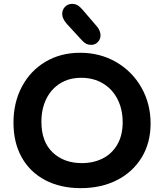

<svg xmlns="http://www.w3.org/2000/svg" viewBox="-20 -983 852 997"><path d="M50 -346Q50 -451 94 -533.5Q138 -616 216.5 -662.5Q295 -709 396 -709Q500 -709 583.5 -660.5Q667 -612 714.5 -528Q762 -444 762 -342Q762 -241 715.5 -165Q669 -89 587 -47.5Q505 -6 399 -6Q294 -6 215 -47.5Q136 -89 93 -165.5Q50 -242 50 -346ZM617 -348Q617 -415 590.5 -467.5Q564 -520 515 -549.5Q466 -579 402 -579Q338 -579 291.5 -549.5Q245 -520 220 -468.5Q195 -417 195 -351Q195 -247 253.5 -191.5Q312 -136 405 -136Q465 -136 513 -160Q561 -184 589 -232Q617 -280 617 -348ZM405 -774 326 -860Q303 -887 303 -910Q303 -933 318 -948Q333 -963 355 -963Q370 -963 383 -955.5Q396 -948 410 -931L483 -846Q492 -836 497 -823.5Q502 -811 502 -800Q502 -779 488 -764.5Q474 -750 453 -750Q439 -750 428 -755.5Q417 -761 405 -774Z"/></svg>

Font: Mali
Style: Bold
Weight: 700
Designer: Kitiyaporn Chalermlarp | Katatrad Aksorn Co.,Ltd.
Foundry: Cadson Demak Co.,Ltd.
Version: Version 1.000; ttfautohint (v1.6)